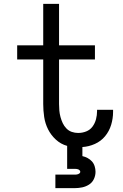

<svg xmlns="http://www.w3.org/2000/svg" viewBox="-20 -755 640 995"><path d="M267 220V150H367Q372 150 376.5 149.5Q381 149 385 147.5Q389 146 392.5 143Q396 140 396 135Q396 131 392.5 127.5Q389 124 385 122.5Q381 121 376.5 120.5Q372 120 367 120H328V1Q295 -8 269.5 -31.5Q244 -55 229 -85Q214 -115 209 -148.5Q204 -182 204 -216V-447H69V-520H204V-735H286V-520H472V-447H286V-216Q286 -199 287.5 -182Q289 -165 293.5 -148.5Q298 -132 305 -117Q312 -102 324 -89.5Q336 -77 352 -71.5Q368 -66 385 -66Q407 -66 427 -74Q447 -82 459.5 -99Q472 -116 477.5 -137Q483 -158 483 -179Q483 -181 483 -182.5Q483 -184 483 -186H566Q566 -183 566 -180.5Q566 -178 566 -175Q566 -141 556 -108Q546 -75 524.5 -49Q503 -23 471.5 -9Q440 5 407 7V54Q421 57 434 64Q447 71 456.5 81.5Q466 92 470.5 106.5Q475 121 475 135Q475 155 466.5 173Q458 191 441.5 201.5Q425 212 406 216Q387 220 367 220Z"/></svg>

Font: Zed Sans Extended
Style: Regular
Weight: 400
Width: 7
Designer: Belleve Invis
Foundry: Belleve Invis
Version: Version 1.0.0; ttfautohint (v1.8.4)